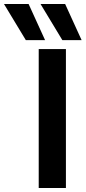

<svg xmlns="http://www.w3.org/2000/svg" viewBox="-134 -947 431 967"><path d="M61 0V-700H198V0ZM180 -745 70 -927H194L277 -745ZM-4 -745 -114 -927H10L93 -745Z"/></svg>

Font: Georama ExtraCondensed Thin SemiBold
Style: Regular
Weight: 600
Version: Version 1.001